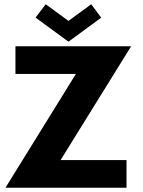

<svg xmlns="http://www.w3.org/2000/svg" viewBox="-20 -876 669 896"><path d="M52.1 -660H591.9L262.8 -129.1H570.4V0H5.6L334.1 -530.9H52.1ZM146 -793.8 193.2 -856.2 299.5 -778.5 405.7 -856.1 452.3 -793.6 299.5 -681.4Z"/></svg>

Font: League Spartan Extralight
Style: Regular
Weight: 200
Foundry: The League of Moveable Type
Version: Version 2.300; ttfautohint (v1.8.3)